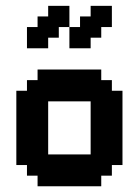

<svg xmlns="http://www.w3.org/2000/svg" viewBox="-20 -650 484 670"><path d="M222.2 -555.6H259.3V-592.6H296.3V-629.6H370.4V-555.6H333.3V-518.5H296.3V-481.5H222.2ZM74.1 -555.6H111.1V-592.6H148.1V-629.6H222.2V-555.6H185.2V-518.5H148.1V-481.5H74.1ZM74.1 -74.1H37V-333.3H74.1V-370.4H111.1V-407.4H333.3V-370.4H370.4V-333.3H407.4V-74.1H370.4V-37H333.3V0H111.1V-37H74.1ZM148.1 -111.1H296.3V-296.3H148.1Z"/></svg>

Font: Jersey 15
Style: Regular
Weight: 400
Designer: Sarah Cadigan-Fried
Version: Version 1.001; ttfautohint (v1.8.4.7-5d5b)